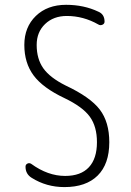

<svg xmlns="http://www.w3.org/2000/svg" viewBox="-20 -760 540 790"><path d="M245.1 -356.4Q156.2 -398.4 118.2 -449.7Q80.1 -501 80.1 -575.2Q80.1 -648.4 127.4 -694.3Q174.8 -740.2 252 -740.2Q325.2 -740.2 384.8 -711.9Q410.2 -701.2 410.2 -670.9Q410.2 -662.1 401.4 -658.2Q392.6 -654.3 384.8 -659.2Q323.2 -694.3 254.9 -694.3Q200.2 -694.3 165.5 -661.1Q130.9 -627.9 130.9 -575.2Q130.9 -517.6 158.2 -479Q185.5 -440.4 250 -408.2Q351.6 -360.4 390.6 -309.1Q429.7 -257.8 429.7 -174.8Q429.7 -85 381.8 -37.6Q334 9.8 245.1 9.8Q170.9 9.8 110.4 -28.3Q85 -43.9 85 -74.2Q85 -83 92.8 -86.9Q100.6 -90.8 108.4 -85.9Q176.8 -36.1 248 -36.1Q312.5 -36.1 345.7 -71.8Q378.9 -107.4 378.9 -174.8Q378.9 -239.3 349.6 -279.8Q320.3 -320.3 245.1 -356.4Z"/></svg>

Font: Rounded-X Mgen+ 2m light
Style: Regular
Weight: 200
Designer: [Source Han Sans]
Ryoko NISHIZUKA  (kana & ideographs); Paul D. Hunt (Latin, Greek & Cyrillic); Wenlong ZHANG  (bopomofo
Version: Version 1.059.20150602